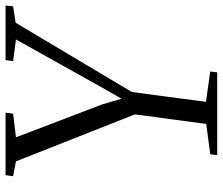

<svg xmlns="http://www.w3.org/2000/svg" viewBox="-74 -708 783 674"><g transform="rotate(-90 317.0 -371.5)"><path d="M109 0 112 -24.5 218.5 -38.5 252 -289 87 -706.5 35 -716.5 38.5 -743H258L254.5 -716.5L171.5 -706.5L287 -403.5L307 -336L346.5 -405L515 -706.5L439 -716.5L442.5 -743H634L631.5 -716.5L573.5 -707.5L330.5 -299.5L296 -39.5L402.5 -24.5L399.5 0Z"/></g></svg>

Font: Merriweather 96pt Light
Style: Italic
Weight: 300
Italic angle: -7.8°
Version: Version 2.101